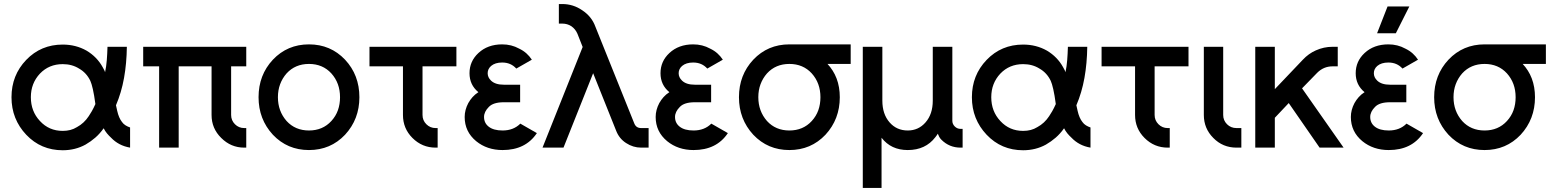

<svg xmlns="http://www.w3.org/2000/svg" viewBox="-20 -732 7692 952"><path d="M291 -511Q183 -511 110 -435Q37 -359 37 -250Q37 -195 55.5 -148.5Q74 -102 110 -64Q183 13 291 13Q353 13 404 -15Q430 -30 452.5 -49.5Q475 -69 494 -96Q501 -82 510.5 -70.5Q520 -59 531 -49Q549 -30 572.5 -17.5Q596 -5 625 0V-100Q613 -104 602.5 -110.5Q592 -117 585 -127Q577 -137 571 -151Q565 -165 561 -183Q560 -188 558.5 -194.5Q557 -201 555 -210Q582 -273 595 -345.5Q608 -418 609 -500H513Q512 -465 509.5 -433.5Q507 -402 501 -374Q499 -381 495.5 -387Q492 -393 489 -399Q461 -450 409 -481Q356 -511 291 -511ZM291 -414Q337 -414 372 -392Q409 -371 428 -331Q434 -318 440.5 -289.5Q447 -261 453 -216Q444 -196 435.5 -181Q427 -166 420 -156Q397 -121 362 -102Q346 -92 328.5 -87.5Q311 -83 291 -83Q223 -83 178 -132Q133 -180 133 -250Q133 -319 178 -367Q223 -414 291 -414Z M690 -500V-403H769V0H866V-403H1029V-162Q1029 -95 1077 -48Q1125 0 1191 0H1201V-97H1191Q1164 -97 1145 -116Q1126 -135 1126 -162V-403H1201V-500Z M1512 -512Q1405 -512 1333 -436Q1262 -360 1262 -250Q1262 -141 1333 -64Q1405 12 1512 12Q1619 12 1691 -64Q1762 -141 1762 -250Q1762 -360 1691 -436Q1619 -512 1512 -512ZM1512 -415Q1580 -415 1623 -368Q1666 -320 1666 -250Q1666 -215 1655.5 -185.5Q1645 -156 1623 -132Q1580 -85 1512 -85Q1444 -85 1401 -132Q1358 -181 1358 -250Q1358 -285 1369 -314.5Q1380 -344 1401 -368Q1444 -415 1512 -415Z M1812 -500V-403H1978V-162Q1978 -95 2025 -48Q2073 0 2140 0H2150V-97H2140Q2113 -97 2094 -116Q2075 -135 2075 -162V-403H2243V-500Z M2559 -312H2478Q2436 -312 2415 -332Q2398 -348 2398 -369Q2398 -390 2415 -405Q2435 -422 2470 -422Q2513 -422 2540 -392L2617 -436Q2606 -453 2590.5 -467Q2575 -481 2554 -491Q2516 -512 2470 -512Q2398 -512 2352 -469Q2308 -428 2308 -369Q2308 -311 2352 -275Q2335 -264 2323 -250.5Q2311 -237 2302 -221Q2284 -187 2284 -152Q2284 -79 2341 -32Q2395 12 2472 12Q2586 12 2642 -72L2560 -119Q2526 -85 2472 -85Q2427 -85 2403 -104Q2380 -122 2380 -152Q2380 -178 2404 -202Q2426 -225 2478 -225H2559Z M2751 -712V-615H2768Q2793 -615 2813 -602Q2833 -588 2843 -565L2869 -499L2670 0H2774L2921 -369L3035 -84Q3050 -45 3084 -23Q3119 0 3159 0H3196V-97H3159Q3134 -97 3125 -120L2932 -600Q2914 -650 2867 -681Q2822 -712 2768 -712Z M3506 -312H3425Q3383 -312 3362 -332Q3345 -348 3345 -369Q3345 -390 3362 -405Q3382 -422 3417 -422Q3460 -422 3487 -392L3564 -436Q3553 -453 3537.5 -467Q3522 -481 3501 -491Q3463 -512 3417 -512Q3345 -512 3299 -469Q3255 -428 3255 -369Q3255 -311 3299 -275Q3282 -264 3270 -250.5Q3258 -237 3249 -221Q3231 -187 3231 -152Q3231 -79 3288 -32Q3342 12 3419 12Q3533 12 3589 -72L3507 -119Q3473 -85 3419 -85Q3374 -85 3350 -104Q3327 -122 3327 -152Q3327 -178 3351 -202Q3373 -225 3425 -225H3506Z M3894 -512Q3787 -512 3715 -436Q3644 -360 3644 -250Q3644 -141 3715 -64Q3787 12 3894 12Q4001 12 4073 -64Q4144 -141 4144 -250Q4144 -275 4140 -298.5Q4136 -322 4128 -343Q4120 -364 4108.5 -382Q4097 -400 4083 -415H4198V-512ZM3894 -415Q3962 -415 4005 -368Q4048 -320 4048 -250Q4048 -215 4037.5 -185.5Q4027 -156 4005 -132Q3962 -85 3894 -85Q3826 -85 3783 -132Q3740 -181 3740 -250Q3740 -285 3751 -314.5Q3762 -344 3783 -368Q3826 -415 3894 -415Z M4481 12Q4569 12 4618 -52Q4621 -56 4624 -60Q4627 -64 4630 -69Q4633 -61 4637 -53.5Q4641 -46 4648 -39Q4687 0 4743 0H4753V-93H4743Q4726 -93 4714 -105Q4702 -117 4702 -133V-500H4605V-233Q4605 -166 4569 -125Q4534 -85 4481 -85Q4426 -85 4391 -125Q4355 -166 4355 -233V-500H4258V200H4351V-49Q4398 12 4481 12Z M5053 -511Q4945 -511 4872 -435Q4799 -359 4799 -250Q4799 -195 4817.5 -148.5Q4836 -102 4872 -64Q4945 13 5053 13Q5115 13 5166 -15Q5192 -30 5214.5 -49.5Q5237 -69 5256 -96Q5263 -82 5272.5 -70.5Q5282 -59 5293 -49Q5311 -30 5334.5 -17.5Q5358 -5 5387 0V-100Q5375 -104 5364.5 -110.5Q5354 -117 5347 -127Q5339 -137 5333 -151Q5327 -165 5323 -183Q5322 -188 5320.5 -194.5Q5319 -201 5317 -210Q5344 -273 5357 -345.5Q5370 -418 5371 -500H5275Q5274 -465 5271.5 -433.5Q5269 -402 5263 -374Q5261 -381 5257.5 -387Q5254 -393 5251 -399Q5223 -450 5171 -481Q5118 -511 5053 -511ZM5053 -414Q5099 -414 5134 -392Q5171 -371 5190 -331Q5196 -318 5202.5 -289.5Q5209 -261 5215 -216Q5206 -196 5197.5 -181Q5189 -166 5182 -156Q5159 -121 5124 -102Q5108 -92 5090.5 -87.5Q5073 -83 5053 -83Q4985 -83 4940 -132Q4895 -180 4895 -250Q4895 -319 4940 -367Q4985 -414 5053 -414Z M5442 -500V-403H5608V-162Q5608 -95 5655 -48Q5703 0 5770 0H5780V-97H5770Q5743 -97 5724 -116Q5705 -135 5705 -162V-403H5873V-500Z M5949 -500V-162Q5949 -95 5996 -48Q6043 0 6111 0H6135V-97H6111Q6083 -97 6064 -116Q6045 -135 6045 -162V-500Z M6204 -500V0H6301V-148L6370 -221L6523 0H6642L6436 -294L6511 -371Q6543 -403 6587 -403H6613V-500H6587Q6544 -500 6504 -482Q6486 -474 6470 -462.5Q6454 -451 6440 -436L6301 -290V-500Z M6953 -312H6872Q6830 -312 6809 -332Q6792 -348 6792 -369Q6792 -390 6809 -405Q6829 -422 6864 -422Q6907 -422 6934 -392L7011 -436Q7000 -453 6984.5 -467Q6969 -481 6948 -491Q6910 -512 6864 -512Q6792 -512 6746 -469Q6702 -428 6702 -369Q6702 -311 6746 -275Q6729 -264 6717 -250.5Q6705 -237 6696 -221Q6678 -187 6678 -152Q6678 -79 6735 -32Q6789 12 6866 12Q6980 12 7036 -72L6954 -119Q6920 -85 6866 -85Q6821 -85 6797 -104Q6774 -122 6774 -152Q6774 -178 6798 -202Q6820 -225 6872 -225H6953ZM6808 -567H6901L6968 -700H6860Z M7341 -512Q7234 -512 7162 -436Q7091 -360 7091 -250Q7091 -141 7162 -64Q7234 12 7341 12Q7448 12 7520 -64Q7591 -141 7591 -250Q7591 -275 7587 -298.5Q7583 -322 7575 -343Q7567 -364 7555.5 -382Q7544 -400 7530 -415H7645V-512ZM7341 -415Q7409 -415 7452 -368Q7495 -320 7495 -250Q7495 -215 7484.5 -185.5Q7474 -156 7452 -132Q7409 -85 7341 -85Q7273 -85 7230 -132Q7187 -181 7187 -250Q7187 -285 7198 -314.5Q7209 -344 7230 -368Q7273 -415 7341 -415Z"/></svg>

Font: Unageo
Style: Medium
Weight: 500
Designer: Richard Sepsi
Foundry: Richard Sepsi
Version: Version 2.000